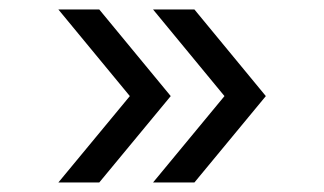

<svg xmlns="http://www.w3.org/2000/svg" viewBox="-20 -483 689 408"><path d="M255.9 -278.8 104 -462.9H190.9L342.8 -278.8L190.9 -95.2H104ZM457 -278.8 305.2 -462.9H393.1L544.9 -278.8L393.1 -95.2H305.2Z"/></svg>

Font: Oakes Grotesk
Style: Medium Italic
Weight: 500
Designer: Samuel Oakes
Foundry: Samuel Oakes
Version: Version 1.0 | wf-rip DC20170320